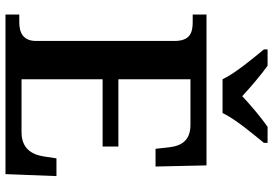

<svg xmlns="http://www.w3.org/2000/svg" viewBox="-164 -806 971 682"><g transform="rotate(90 321.0 -465.5)"><path d="M262 -771H382C403 -816 457 -880 488 -918V-931H431C399 -909 352 -869 322 -841C292 -869 245 -909 214 -931H156V-918C187 -880 241 -816 262 -771ZM32 0H599L606 -181H543L536 -135C529 -91 506 -57 450 -57H262V-345H501V-401H262V-657H424C479 -657 499 -626 504 -579L509 -533H572L568 -714H32V-665H58C95 -665 126 -657 126 -600V-109C126 -62 96 -49 59 -49H32Z"/></g></svg>

Font: Noto Serif Devanagari SemiBold
Style: Regular
Weight: 600
Designer: Universal Thirst, Indian Type Foundry and the Monotype Design Team
Foundry: Monotype Imaging Inc.
Version: Version 2.004